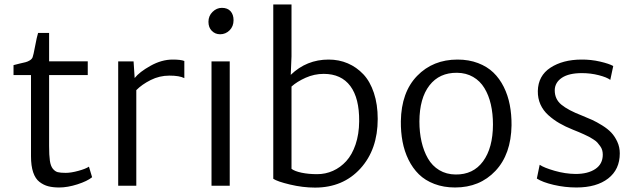

<svg xmlns="http://www.w3.org/2000/svg" viewBox="-20 -831 2843 859"><path d="M245.1 7.8Q216.8 7.8 196 2.4Q175.3 -2.9 156.7 -17.1Q138.2 -31.2 128.4 -60.1Q118.7 -88.9 118.7 -131.8V-495.1H40.5V-539.6Q49.8 -542.5 67.1 -546.4Q84.5 -550.3 94.2 -552.7Q104 -555.2 113.5 -561Q123 -566.9 126 -575.2Q129.4 -583.5 137.2 -625.2Q145 -667 150.4 -683.6H199.7V-556.6H372.6V-495.1H199.7V-177.7Q199.7 -136.2 203.1 -112.3Q206.5 -88.4 216.3 -76.2Q226.1 -64 238.3 -60.8Q250.5 -57.6 273.9 -57.6Q297.9 -57.6 330.8 -66.7Q363.8 -75.7 377.9 -85.4L392.1 -38.1Q370.6 -20.5 326.4 -6.3Q282.2 7.8 245.1 7.8Z M508.8 0V-556.2H577.6L582.5 -481.9Q603.5 -508.8 653.3 -536.6Q703.1 -564.5 752.4 -564.5Q789.6 -564.5 804.7 -558.1V-481.4Q783.2 -492.7 737.8 -492.7Q693.4 -492.7 654.1 -472.9Q614.7 -453.1 589.8 -427.7V0Z M926.3 0V-556.2H1007.8V0ZM964.8 -677.7Q942.9 -677.7 927.7 -692.9Q912.6 -708 912.6 -733.4Q912.6 -759.8 930.9 -777.8Q949.2 -795.9 972.7 -795.9Q998 -795.9 1011.5 -780.8Q1024.9 -765.6 1024.9 -740.7Q1024.9 -712.9 1007.1 -695.3Q989.3 -677.7 964.8 -677.7Z M1202.6 -31.2V-811H1284.2V-579.1L1280.8 -496.1Q1351.6 -564.5 1450.2 -564.5Q1496.6 -564.5 1535.9 -547.6Q1575.2 -530.8 1605.5 -498.8Q1635.7 -466.8 1652.8 -415.3Q1669.9 -363.8 1669.9 -298.8Q1669.9 -162.1 1592.3 -76.9Q1514.6 8.3 1389.6 8.3Q1334.5 8.3 1277.3 -5.4Q1220.2 -19 1202.6 -31.2ZM1428.2 -500.5Q1386.2 -500.5 1347.4 -483.2Q1308.6 -465.8 1284.2 -443.8V-75.7Q1298.3 -64.9 1329.3 -58.3Q1360.4 -51.8 1398.9 -51.8Q1436.5 -51.8 1469.7 -66.7Q1502.9 -81.5 1529.1 -110.1Q1555.2 -138.7 1570.8 -184.6Q1586.4 -230.5 1586.9 -288.1Q1587.9 -391.6 1547.4 -446Q1506.8 -500.5 1428.2 -500.5Z M2016.1 7.8Q1964.8 7.8 1923.3 -8.1Q1881.8 -23.9 1854 -51.3Q1826.2 -78.6 1807.6 -116.5Q1789.1 -154.3 1781 -197.3Q1772.9 -240.2 1773.4 -288.6Q1775.4 -418.5 1846.2 -491.5Q1917 -564.5 2026.9 -564.5Q2077.6 -564.5 2118.7 -548.8Q2159.7 -533.2 2187.5 -506.3Q2215.3 -479.5 2233.9 -442.1Q2252.4 -404.8 2260.7 -361.8Q2269 -318.8 2268.6 -270.5Q2266.6 -140.6 2196.5 -66.4Q2126.5 7.8 2016.1 7.8ZM2018.1 -50.3Q2097.2 -49.3 2141.1 -109.1Q2185.1 -168.9 2185.5 -273.9Q2185.5 -322.8 2176 -364Q2166.5 -405.3 2147.2 -437Q2127.9 -468.8 2096.7 -486.8Q2065.4 -504.9 2024.9 -505.4Q1945.8 -506.3 1901.4 -449Q1856.9 -391.6 1856.4 -287.6Q1856.4 -238.8 1866 -197Q1875.5 -155.3 1894.5 -122.1Q1913.6 -88.9 1945.3 -69.8Q1977.1 -50.8 2018.1 -50.3Z M2381.8 -32.2 2394.5 -93.8Q2413.6 -80.6 2461.2 -66.9Q2508.8 -53.2 2555.2 -52.7Q2610.4 -52.7 2643.6 -75Q2676.8 -97.2 2676.8 -139.2Q2676.8 -149.9 2674.1 -159.4Q2671.4 -168.9 2665 -177.5Q2658.7 -186 2652.8 -192.9Q2647 -199.7 2635.3 -207Q2623.5 -214.4 2615.7 -218.8Q2607.9 -223.1 2592.5 -230Q2577.1 -236.8 2569.3 -240.2Q2561.5 -243.7 2543.9 -250.5Q2508.8 -264.6 2482.7 -279.8Q2456.5 -294.9 2433.3 -315.7Q2410.2 -336.4 2397.9 -363.8Q2385.7 -391.1 2386.2 -423.8Q2387.7 -492.2 2442.6 -528.1Q2497.6 -564 2580.6 -564.5Q2624.5 -564.9 2665 -555.4Q2705.6 -545.9 2723.6 -535.6L2710.4 -473.6Q2694.8 -485.4 2658.7 -494.6Q2622.6 -503.9 2583.5 -503.9Q2525.4 -503.9 2494.1 -483.2Q2462.9 -462.4 2461.9 -428.2Q2461.4 -387.7 2491.5 -362.8Q2521.5 -337.9 2583.5 -314Q2610.4 -303.2 2629.6 -294.4Q2648.9 -285.6 2674.1 -270Q2699.2 -254.4 2714.8 -237.8Q2730.5 -221.2 2741.7 -197Q2752.9 -172.9 2752.9 -145Q2752.9 -72.8 2700.9 -32.5Q2648.9 7.8 2559.1 7.8Q2507.3 7.8 2457.3 -3.9Q2407.2 -15.6 2381.8 -32.2Z"/></svg>

Font: HaufeMerriweatherSansLt
Style: Regular
Weight: 300
Designer: Eben Sorkin
Foundry: Eben Sorkin
Version: Version 1.56